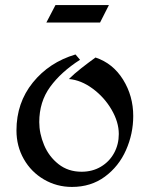

<svg xmlns="http://www.w3.org/2000/svg" viewBox="-20 -724 590 758"><path d="M296 -488Q221 -440 178 -381Q135 -322 135 -242Q135 -197 154 -151.5Q173 -106 211 -76Q249 -46 302 -46Q345 -46 378.5 -66Q412 -86 430.5 -120Q449 -154 449 -195Q449 -242 420.5 -291Q392 -340 346 -374Q300 -408 252 -412Q272 -432 300 -454Q328 -476 357 -497Q426 -474 466 -409.5Q506 -345 506 -266Q506 -196 477.5 -131.5Q449 -67 394 -26.5Q339 14 264 14Q204 14 153.5 -15.5Q103 -45 74 -96Q45 -147 45 -209Q45 -318 109.5 -398Q174 -478 278 -509ZM410 -704H199L163 -635H375Z"/></svg>

Font: Amita
Style: Regular
Weight: 400
Designer: Eduardo Rodriguez Tunni, Modular Infotech, Brian J. Bonislawsky
Foundry: Eduardo Rodriguez Tunni, Modular Infotech, Brian J. Bonislawsky
Version: Version 1.004